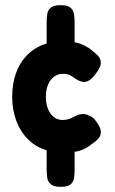

<svg xmlns="http://www.w3.org/2000/svg" viewBox="-20 -640 442 741"><path d="M214 81Q188 81 176.5 71.5Q165 62 162.5 47Q160 32 160 15V-60Q119 -72 89 -101.5Q59 -131 43 -173.5Q27 -216 27 -267Q27 -319 43 -361Q59 -403 89 -431.5Q119 -460 160 -472V-554Q160 -571 162.5 -586.5Q165 -602 176.5 -611Q188 -620 214 -620Q241 -620 252 -610.5Q263 -601 265.5 -585.5Q268 -570 268 -553V-477Q284 -474 296.5 -468.5Q309 -463 319 -457Q329 -451 335 -445Q348 -436 359 -424Q370 -412 369 -394Q368 -385 362.5 -375Q357 -365 349 -355Q324 -320 299 -324Q283 -328 272.5 -335.5Q262 -343 251.5 -349Q241 -355 223 -355Q203 -355 188 -343.5Q173 -332 165 -312Q157 -292 157 -266Q157 -240 165 -220Q173 -200 187.5 -188.5Q202 -177 221 -177Q234 -177 244 -180Q254 -183 263 -188Q272 -193 281 -197Q291 -200 302 -200Q313 -200 325 -193Q336 -190 344.5 -180Q353 -170 362 -155Q373 -135 367.5 -118.5Q362 -102 334 -84Q326 -77 316 -71Q306 -65 294 -60.5Q282 -56 268 -54V16Q268 33 265.5 48Q263 63 252 72Q241 81 214 81Z"/></svg>

Font: Fredoka SemiCondensed SemiBold
Style: Regular
Weight: 600
Width: 4
Designer: Ben Nathan
Foundry: Milena B. Brandão, Ben Nathan
Version: Version 2.001